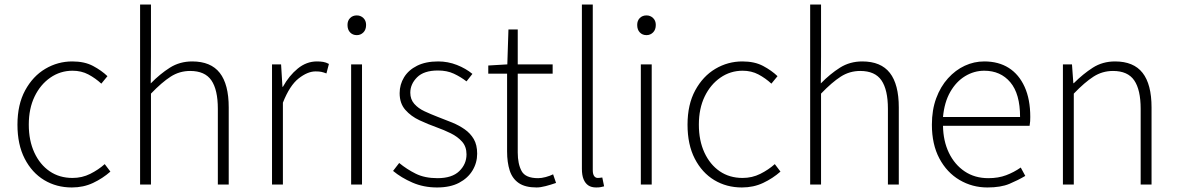

<svg xmlns="http://www.w3.org/2000/svg" viewBox="-20 -814 5193 847"><path d="M297 13Q229 13 175 -19.5Q121 -52 89 -114Q57 -176 57 -264Q57 -353 91 -415.5Q125 -478 180 -510.5Q235 -543 299 -543Q353 -543 390.5 -523Q428 -503 454 -478L427 -445Q401 -469 370 -485.5Q339 -502 300 -502Q246 -502 202 -471.5Q158 -441 132.5 -388Q107 -335 107 -264Q107 -194 131.5 -141Q156 -88 199 -58.5Q242 -29 300 -29Q342 -29 378 -47Q414 -65 442 -90L467 -57Q433 -27 390.5 -7Q348 13 297 13Z M598 0V-794H646V-564L645 -446Q686 -488 729.5 -515.5Q773 -543 828 -543Q910 -543 949.5 -492.5Q989 -442 989 -340V0H941V-334Q941 -418 912.5 -459.5Q884 -501 819 -501Q772 -501 733 -476Q694 -451 646 -401V0Z M1180 0V-530H1220L1226 -431H1228Q1255 -480 1293.5 -511.5Q1332 -543 1378 -543Q1393 -543 1405.5 -541Q1418 -539 1431 -532L1420 -490Q1407 -495 1397.5 -497Q1388 -499 1372 -499Q1337 -499 1297.5 -468Q1258 -437 1228 -361V0Z M1529 0V-530H1577V0ZM1554 -659Q1536 -659 1524.5 -671Q1513 -683 1513 -704Q1513 -723 1524.5 -734.5Q1536 -746 1554 -746Q1571 -746 1583 -734.5Q1595 -723 1595 -704Q1595 -683 1583 -671Q1571 -659 1554 -659Z M1908 13Q1849 13 1799.5 -8.5Q1750 -30 1714 -60L1741 -95Q1775 -67 1814.5 -47.5Q1854 -28 1910 -28Q1974 -28 2006 -59Q2038 -90 2038 -133Q2038 -167 2018.5 -189Q1999 -211 1968.5 -226Q1938 -241 1907 -252Q1868 -266 1830.5 -283.5Q1793 -301 1768 -329.5Q1743 -358 1743 -403Q1743 -441 1762.5 -473Q1782 -505 1820 -524Q1858 -543 1913 -543Q1956 -543 1995.5 -527.5Q2035 -512 2064 -488L2038 -455Q2012 -475 1982 -489Q1952 -503 1912 -503Q1850 -503 1820 -473Q1790 -443 1790 -405Q1790 -376 1807.5 -356Q1825 -336 1853 -323Q1881 -310 1912 -298Q1944 -286 1974.5 -273.5Q2005 -261 2030 -243.5Q2055 -226 2070 -200.5Q2085 -175 2085 -136Q2085 -96 2064.5 -62Q2044 -28 2005 -7.5Q1966 13 1908 13Z M2347 13Q2297 13 2268.5 -6.5Q2240 -26 2228.5 -62Q2217 -98 2217 -146V-489H2134V-525L2218 -530L2223 -684H2264V-530H2418V-489H2264V-141Q2264 -91 2281 -59.5Q2298 -28 2354 -28Q2369 -28 2387.5 -33Q2406 -38 2420 -45L2433 -7Q2410 1 2387 7Q2364 13 2347 13Z M2610 13Q2589 13 2575.5 4Q2562 -5 2554.5 -23Q2547 -41 2547 -69V-794H2595V-63Q2595 -46 2601 -37.5Q2607 -29 2617 -29Q2621 -29 2625 -29.5Q2629 -30 2637 -31L2645 8Q2637 10 2630 11.5Q2623 13 2610 13Z M2807 0V-530H2855V0ZM2832 -659Q2814 -659 2802.5 -671Q2791 -683 2791 -704Q2791 -723 2802.5 -734.5Q2814 -746 2832 -746Q2849 -746 2861 -734.5Q2873 -723 2873 -704Q2873 -683 2861 -671Q2849 -659 2832 -659Z M3253 13Q3185 13 3131 -19.5Q3077 -52 3045 -114Q3013 -176 3013 -264Q3013 -353 3047 -415.5Q3081 -478 3136 -510.5Q3191 -543 3255 -543Q3309 -543 3346.5 -523Q3384 -503 3410 -478L3383 -445Q3357 -469 3326 -485.5Q3295 -502 3256 -502Q3202 -502 3158 -471.5Q3114 -441 3088.5 -388Q3063 -335 3063 -264Q3063 -194 3087.5 -141Q3112 -88 3155 -58.5Q3198 -29 3256 -29Q3298 -29 3334 -47Q3370 -65 3398 -90L3423 -57Q3389 -27 3346.5 -7Q3304 13 3253 13Z M3554 0V-794H3602V-564L3601 -446Q3642 -488 3685.5 -515.5Q3729 -543 3784 -543Q3866 -543 3905.5 -492.5Q3945 -442 3945 -340V0H3897V-334Q3897 -418 3868.5 -459.5Q3840 -501 3775 -501Q3728 -501 3689 -476Q3650 -451 3602 -401V0Z M4336 13Q4269 13 4213 -20Q4157 -53 4124 -115Q4091 -177 4091 -264Q4091 -329 4110 -380.5Q4129 -432 4162 -468.5Q4195 -505 4236 -524Q4277 -543 4322 -543Q4385 -543 4430 -514.5Q4475 -486 4500 -431Q4525 -376 4525 -298Q4525 -289 4524.5 -279.5Q4524 -270 4522 -259H4140Q4141 -192 4166 -140Q4191 -88 4235.5 -58Q4280 -28 4340 -28Q4384 -28 4418.5 -41Q4453 -54 4483 -75L4503 -38Q4471 -19 4433 -3Q4395 13 4336 13ZM4140 -298H4480Q4480 -400 4437 -451Q4394 -502 4322 -502Q4277 -502 4237.5 -478Q4198 -454 4172 -408.5Q4146 -363 4140 -298Z M4669 0V-530H4709L4715 -447H4717Q4758 -488 4801 -515.5Q4844 -543 4899 -543Q4981 -543 5020.5 -492.5Q5060 -442 5060 -340V0H5012V-334Q5012 -418 4983.5 -459.5Q4955 -501 4890 -501Q4843 -501 4804 -476Q4765 -451 4717 -401V0Z"/></svg>

Font: Noto Sans KR Thin ExtraLight
Style: Regular
Weight: 250
Version: Version 2.004-H2;hotconv 1.0.118;makeotfexe 2.5.65603